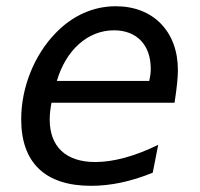

<svg xmlns="http://www.w3.org/2000/svg" viewBox="-20 -581 642 615"><path d="M271.5 14.2C335.9 14.2 400.9 0 469.2 -27.8L486.8 -117.2C412.6 -80.6 343.3 -62 285.2 -62C189.9 -62 139.2 -112.3 139.2 -198.2C139.2 -215.3 141.1 -231 145 -252H539.1C546.9 -302.7 549.8 -333.5 549.8 -356.9C549.8 -480 470.7 -561 351.1 -561C278.8 -561 212.4 -531.2 158.2 -475.1C89.4 -404.3 47.9 -300.8 47.9 -198.7C47.9 -60.1 124.5 14.2 271.5 14.2ZM162.1 -321.8C190.9 -419.9 260.3 -483.9 345.2 -483.9C417 -483.9 462.9 -438 462.9 -360.8C462.9 -349.6 461.9 -339.4 458 -321.8Z"/></svg>

Font: Hack
Style: Oblique
Weight: 400
Italic angle: -12°
Monospace: yes
Designer: Christopher Simpkins
Foundry: Christopher Simpkins
Version: Version 2.010